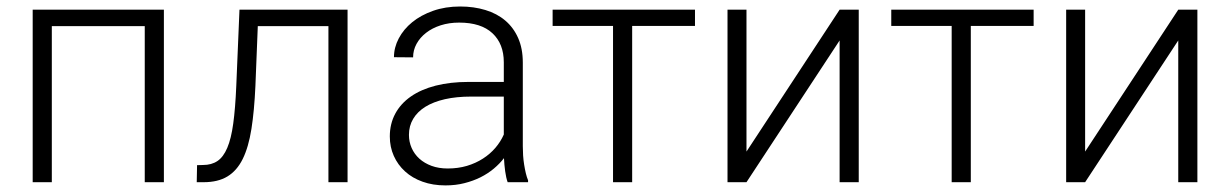

<svg xmlns="http://www.w3.org/2000/svg" viewBox="-20 -558 3767 588"><path d="M481.9 0H423.3V-478H138.7V0H80.1V-528.3H481.9Z M1044.4 -528.3V0H985.8V-478H769.5L762.2 -294.9Q758.8 -218.8 750 -163.1Q741.2 -107.4 723.4 -71.3Q705.6 -35.2 676.5 -17.6Q647.5 0 603.5 0H582.5L583.5 -52.2L601.6 -52.7Q627.9 -52.7 646 -64.9Q664.1 -77.1 676 -105.2Q688 -133.3 694.3 -179.7Q700.7 -226.1 703.6 -294.9L713.4 -528.3Z M1534.7 0Q1529.8 -13.7 1527.1 -33.4Q1524.4 -53.2 1523.4 -73.7Q1510.3 -56.6 1492.2 -41.5Q1474.1 -26.4 1451.7 -15.1Q1429.2 -3.9 1402.3 2.9Q1375.5 9.8 1344.2 9.8Q1305.7 9.8 1274.2 -1.5Q1242.7 -12.7 1220.5 -33Q1198.2 -53.2 1186 -80.6Q1173.8 -107.9 1173.8 -140.1Q1173.8 -178.7 1190.4 -209.7Q1207 -240.7 1238.3 -262.5Q1269.5 -284.2 1314.2 -295.7Q1358.9 -307.1 1414.6 -307.1H1522.9V-367.2Q1522.9 -423.8 1488 -456.3Q1453.1 -488.8 1386.2 -488.8Q1355.5 -488.8 1329.6 -480.5Q1303.7 -472.2 1284.9 -457.5Q1266.1 -442.9 1255.6 -423.6Q1245.1 -404.3 1245.1 -382.3L1186.5 -382.8Q1186.5 -412.6 1201.2 -440.4Q1215.8 -468.3 1242.4 -490Q1269 -511.7 1306.4 -524.9Q1343.8 -538.1 1389.2 -538.1Q1431.2 -538.1 1466.6 -527.3Q1502 -516.6 1527.3 -495.1Q1552.7 -473.6 1566.9 -441.4Q1581.1 -409.2 1581.1 -366.2V-110.4Q1581.1 -96.7 1582 -82Q1583 -67.4 1585.2 -53.7Q1587.4 -40 1590.3 -27.6Q1593.3 -15.1 1597.2 -5.9V0ZM1351.1 -42Q1382.8 -42 1409.9 -50Q1437 -58.1 1459 -72.3Q1481 -86.4 1497.1 -105.2Q1513.2 -124 1522.9 -146V-262.2H1422.9Q1377.9 -262.2 1342.5 -254.2Q1307.1 -246.1 1282.7 -231Q1258.3 -215.8 1245.4 -194.1Q1232.4 -172.4 1232.4 -145Q1232.4 -123.5 1240.7 -104.7Q1249 -85.9 1264.4 -72Q1279.8 -58.1 1301.8 -50Q1323.7 -42 1351.1 -42Z M2108.4 -478.5H1916V0H1857.4V-478.5H1672.4V-528.3H2108.4Z M2551.3 -528.3H2609.9V0H2551.3V-434.1L2266.1 0H2208V-528.3H2266.1V-93.8Z M3145.5 -478.5H2953.1V0H2894.5V-478.5H2709.5V-528.3H3145.5Z M3588.4 -528.3H3647V0H3588.4V-434.1L3303.2 0H3245.1V-528.3H3303.2V-93.8Z"/></svg>

Font: Melbourne
Style: Light
Weight: 300
Designer: Google
Version: Version 2.000980; 2014